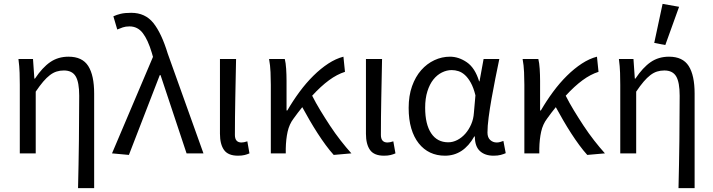

<svg xmlns="http://www.w3.org/2000/svg" viewBox="-20 -790 3674 989"><path d="M382 179Q385 59 386.5 -66Q388 -191 388 -297Q388 -366 370 -396.5Q352 -427 309 -427Q289 -427 271.5 -421.5Q254 -416 237 -403Q220 -390 202.5 -369.5Q185 -349 164 -318V0H82V-353Q82 -382 81 -415Q80 -448 75 -486H150L157 -385H160Q198 -442 238.5 -470Q279 -498 333 -498Q404 -498 434.5 -450Q465 -402 465 -308V179Z M644 8 557 0 768 -497 762 -518Q742 -585 715.5 -619.5Q689 -654 647 -654Q627 -654 612.5 -649Q598 -644 584 -638L564 -706Q581 -714 602 -719Q623 -724 656 -724Q728 -724 770 -671.5Q812 -619 844 -514L1028 0H941L807 -403H803Z M1206 12Q1155 12 1134 -17.5Q1113 -47 1113 -101V-486H1196Q1194 -387 1192 -285Q1190 -183 1190 -95Q1190 -56 1224 -56Q1236 -56 1254 -62L1265 0Q1254 5 1240 8.5Q1226 12 1206 12Z M1699 8Q1679 -14 1658 -42.5Q1637 -71 1616 -103.5Q1595 -136 1575 -170.5Q1555 -205 1537 -238Q1526 -224 1514.5 -209.5Q1503 -195 1492 -179Q1470 -150 1461.5 -111.5Q1453 -73 1452 -25V0H1375V-353Q1375 -382 1373.5 -418Q1372 -454 1366 -486H1447Q1452 -466 1454 -435.5Q1456 -405 1456 -373V-221H1460Q1489 -271 1523 -317Q1557 -363 1594.5 -400Q1632 -437 1671 -462.5Q1710 -488 1749 -498L1757 -420Q1716 -407 1674.5 -376.5Q1633 -346 1588 -297Q1606 -261 1630 -221.5Q1654 -182 1680 -142.5Q1706 -103 1734.5 -66.5Q1763 -30 1790 0Z M1958 12Q1907 12 1886 -17.5Q1865 -47 1865 -101V-486H1948Q1946 -387 1944 -285Q1942 -183 1942 -95Q1942 -56 1976 -56Q1988 -56 2006 -62L2017 0Q2006 5 1992 8.5Q1978 12 1958 12Z M2272 12Q2230 12 2196 -4Q2162 -20 2137 -51.5Q2112 -83 2098.5 -128.5Q2085 -174 2085 -234Q2085 -297 2102.5 -346Q2120 -395 2149.5 -428.5Q2179 -462 2217.5 -480Q2256 -498 2298 -498Q2343 -498 2385 -469Q2427 -440 2448 -371H2450L2471 -486H2552Q2542 -438 2531.5 -385.5Q2521 -333 2512 -282Q2503 -231 2497 -185.5Q2491 -140 2491 -107Q2491 -82 2505 -69Q2519 -56 2539 -56Q2547 -56 2556 -58.5Q2565 -61 2573 -64L2585 -1Q2574 4 2559 8Q2544 12 2522 12Q2478 12 2452 -12Q2426 -36 2426 -87H2423Q2367 12 2272 12ZM2289 -57Q2313 -57 2336 -69Q2359 -81 2377 -101.5Q2395 -122 2407 -149.5Q2419 -177 2421 -208L2429 -299Q2419 -339 2405 -364Q2391 -389 2375 -403.5Q2359 -418 2341.5 -423.5Q2324 -429 2307 -429Q2281 -429 2256 -416.5Q2231 -404 2212 -380Q2193 -356 2181.5 -319.5Q2170 -283 2170 -235Q2170 -150 2201 -103.5Q2232 -57 2289 -57Z M3005 8Q2985 -14 2964 -42.5Q2943 -71 2922 -103.5Q2901 -136 2881 -170.5Q2861 -205 2843 -238Q2832 -224 2820.5 -209.5Q2809 -195 2798 -179Q2776 -150 2767.5 -111.5Q2759 -73 2758 -25V0H2681V-353Q2681 -382 2679.5 -418Q2678 -454 2672 -486H2753Q2758 -466 2760 -435.5Q2762 -405 2762 -373V-221H2766Q2795 -271 2829 -317Q2863 -363 2900.5 -400Q2938 -437 2977 -462.5Q3016 -488 3055 -498L3063 -420Q3022 -407 2980.5 -376.5Q2939 -346 2894 -297Q2912 -261 2936 -221.5Q2960 -182 2986 -142.5Q3012 -103 3040.5 -66.5Q3069 -30 3096 0Z M3475 179Q3478 59 3479.5 -66Q3481 -191 3481 -297Q3481 -366 3463 -396.5Q3445 -427 3402 -427Q3382 -427 3364.5 -421.5Q3347 -416 3330 -403Q3313 -390 3295.5 -369.5Q3278 -349 3257 -318V0H3175V-353Q3175 -382 3174 -415Q3173 -448 3168 -486H3243L3250 -385H3253Q3291 -442 3331.5 -470Q3372 -498 3426 -498Q3497 -498 3527.5 -450Q3558 -402 3558 -308V179ZM3350 -569 3393 -770 3478 -755 3407 -558Z"/></svg>

Font: Source Sans Pro
Style: Regular
Weight: 400
Designer: Paul D. Hunt
Foundry: Adobe Systems Incorporated
Version: Version 2.021;PS 2.000;hotconv 1.0.86;makeotf.lib2.5.63406